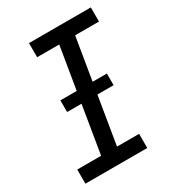

<svg xmlns="http://www.w3.org/2000/svg" viewBox="-178 -838 855 941"><g transform="rotate(-30 250.0 -367.5)"><path d="M27 0V-80H162L257 -655H132V-735H482V-655H347L252 -80H377V0ZM125 -349V-415H388V-349Z"/></g></svg>

Font: Iosevka Curly Slab Medium
Style: Italic
Weight: 500
Italic angle: -9°
Monospace: yes
Designer: Belleve Invis
Foundry: Belleve Invis
Version: Version 22.1.2; ttfautohint (v1.8.4)